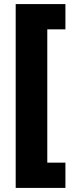

<svg xmlns="http://www.w3.org/2000/svg" viewBox="-20 -754 364 942"><path d="M301 44H212V-610H301V-734H57V168H301Z"/></svg>

Font: Noto Sans Thai Looped UI Narrow Black
Style: Regular
Weight: 900
Width: 4
Designer: Cadson Demak Team
Foundry: Cadson Demak Co., Ltd.
Version: Version 1.000